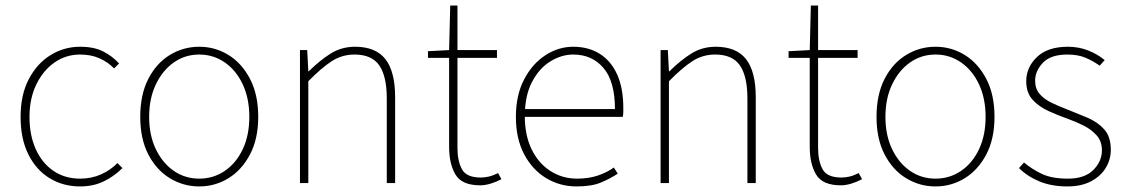

<svg xmlns="http://www.w3.org/2000/svg" viewBox="-20 -658 4048 690"><path d="M268 12Q207 12 158.5 -17.5Q110 -47 82 -103Q54 -159 54 -238Q54 -318 84 -374.5Q114 -431 162.5 -460.5Q211 -490 268 -490Q318 -490 351 -473Q384 -456 408 -430L390 -412Q368 -435 337.5 -448.5Q307 -462 268 -462Q217 -462 176 -433.5Q135 -405 110.5 -354.5Q86 -304 86 -238Q86 -172 108.5 -122Q131 -72 172 -44Q213 -16 268 -16Q309 -16 343.5 -31.5Q378 -47 402 -72L420 -54Q390 -24 352.5 -6Q315 12 268 12Z M696 12Q639 12 590.5 -17.5Q542 -47 513 -103Q484 -159 484 -238Q484 -318 513 -374.5Q542 -431 590.5 -460.5Q639 -490 696 -490Q753 -490 801 -460.5Q849 -431 878.5 -374.5Q908 -318 908 -238Q908 -159 878.5 -103Q849 -47 801 -17.5Q753 12 696 12ZM696 -16Q747 -16 788 -44Q829 -72 852.5 -122Q876 -172 876 -238Q876 -304 852.5 -354.5Q829 -405 788 -433.5Q747 -462 696 -462Q645 -462 604.5 -433.5Q564 -405 540 -354.5Q516 -304 516 -238Q516 -172 540 -122Q564 -72 604.5 -44Q645 -16 696 -16Z M1058 0V-478H1084L1088 -402H1090Q1128 -440 1167.5 -465Q1207 -490 1256 -490Q1330 -490 1365 -445.5Q1400 -401 1400 -308V0H1370V-304Q1370 -384 1343 -423Q1316 -462 1254 -462Q1209 -462 1172 -438Q1135 -414 1088 -366V0Z M1706 8Q1640 8 1617 -30.5Q1594 -69 1594 -130V-450H1518V-474L1594 -478L1598 -638H1624V-478H1766V-450H1624V-126Q1624 -80 1640 -50Q1656 -20 1708 -20Q1722 -20 1737 -23.5Q1752 -27 1770 -36L1782 -14Q1763 -4 1743 2Q1723 8 1706 8Z M2052 12Q1992 12 1942.5 -18Q1893 -48 1863.5 -104Q1834 -160 1834 -238Q1834 -316 1863.5 -372.5Q1893 -429 1940 -459.5Q1987 -490 2040 -490Q2095 -490 2135.5 -464.5Q2176 -439 2198 -390Q2220 -341 2220 -270Q2220 -263 2220 -255Q2220 -247 2218 -238H1850V-266H2190Q2190 -365 2149 -413.5Q2108 -462 2040 -462Q1998 -462 1958 -437.5Q1918 -413 1892 -363.5Q1866 -314 1866 -240Q1866 -172 1890.5 -121.5Q1915 -71 1958 -43.5Q2001 -16 2054 -16Q2095 -16 2128 -27Q2161 -38 2186 -56L2200 -34Q2173 -16 2139.5 -2Q2106 12 2052 12Z M2354 0V-478H2380L2384 -402H2386Q2424 -440 2463.5 -465Q2503 -490 2552 -490Q2626 -490 2661 -445.5Q2696 -401 2696 -308V0H2666V-304Q2666 -384 2639 -423Q2612 -462 2550 -462Q2505 -462 2468 -438Q2431 -414 2384 -366V0Z M3002 8Q2936 8 2913 -30.5Q2890 -69 2890 -130V-450H2814V-474L2890 -478L2894 -638H2920V-478H3062V-450H2920V-126Q2920 -80 2936 -50Q2952 -20 3004 -20Q3018 -20 3033 -23.5Q3048 -27 3066 -36L3078 -14Q3059 -4 3039 2Q3019 8 3002 8Z M3342 12Q3285 12 3236.5 -17.5Q3188 -47 3159 -103Q3130 -159 3130 -238Q3130 -318 3159 -374.5Q3188 -431 3236.5 -460.5Q3285 -490 3342 -490Q3399 -490 3447 -460.5Q3495 -431 3524.5 -374.5Q3554 -318 3554 -238Q3554 -159 3524.5 -103Q3495 -47 3447 -17.5Q3399 12 3342 12ZM3342 -16Q3393 -16 3434 -44Q3475 -72 3498.5 -122Q3522 -172 3522 -238Q3522 -304 3498.5 -354.5Q3475 -405 3434 -433.5Q3393 -462 3342 -462Q3291 -462 3250.5 -433.5Q3210 -405 3186 -354.5Q3162 -304 3162 -238Q3162 -172 3186 -122Q3210 -72 3250.5 -44Q3291 -16 3342 -16Z M3816 12Q3759 12 3715.5 -6Q3672 -24 3642 -54L3660 -74Q3690 -49 3725.5 -32.5Q3761 -16 3818 -16Q3878 -16 3909 -47Q3940 -78 3940 -118Q3940 -150 3921.5 -171Q3903 -192 3875.5 -206Q3848 -220 3820 -230Q3783 -243 3748 -259Q3713 -275 3690.5 -300Q3668 -325 3668 -366Q3668 -416 3706.5 -453Q3745 -490 3818 -490Q3857 -490 3891 -476.5Q3925 -463 3950 -442L3932 -422Q3908 -439 3881 -450.5Q3854 -462 3816 -462Q3756 -462 3728 -432.5Q3700 -403 3700 -368Q3700 -339 3716 -320.5Q3732 -302 3757.5 -289.5Q3783 -277 3812 -266Q3850 -251 3887 -235.5Q3924 -220 3948 -193.5Q3972 -167 3972 -120Q3972 -85 3954 -55Q3936 -25 3901 -6.5Q3866 12 3816 12Z"/></svg>

Font: Source Sans 3 VF
Style: Regular
Weight: 200
Designer: Paul D. Hunt
Foundry: Adobe
Version: Version 3.046;hotconv 1.0.118;makeotfexe 2.5.65603